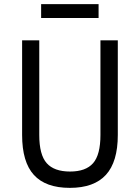

<svg xmlns="http://www.w3.org/2000/svg" viewBox="-20 -900 677 929"><path d="M318 9Q201 9 144 -53.5Q87 -116 87 -247V-705H170V-247Q170 -151 206 -110.5Q242 -70 319 -70Q395 -70 430.5 -110.5Q466 -151 466 -247V-705H550V-247Q550 -117 492.5 -54Q435 9 318 9ZM179 -813V-880H457V-813Z"/></svg>

Font: Nunito Sans 7pt Condensed
Style: Regular
Weight: 400
Width: 3
Designer: Vernon Adams
Foundry: Vernon Adams
Version: Version 3.101;gftools[0.9.27]